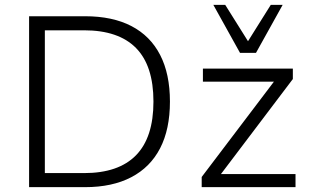

<svg xmlns="http://www.w3.org/2000/svg" viewBox="-20 -772 1279 792"><path d="M100 0V-705H331Q444 -705 522 -664.5Q600 -624 640.5 -545.5Q681 -467 681 -353Q681 -239 640.5 -160.5Q600 -82 521.5 -41Q443 0 331 0ZM165 -58H327Q469 -58 541 -131.5Q613 -205 613 -353Q613 -501 541 -574Q469 -647 327 -647H165ZM812 0V-42L1125 -455L1128 -435H817V-489H1188V-446L874 -31L871 -54H1199V0ZM970 -554 860 -752H909L1003 -602L1097 -752H1146L1036 -554Z"/></svg>

Font: Nunito Sans 10pt Light
Style: Regular
Weight: 300
Designer: Vernon Adams
Foundry: Vernon Adams
Version: Version 3.101;gftools[0.9.27]